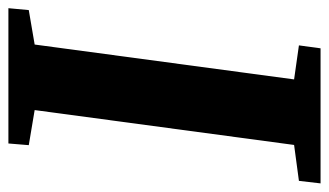

<svg xmlns="http://www.w3.org/2000/svg" viewBox="-189 -600 783 457"><g transform="rotate(90 202.5 -371.5)"><path d="M-6.5 0 -2 -48.5 80 -62.5 163 -680 82 -691.5 89 -743H410.5L404.5 -691.5L319 -680L236 -62.5L319.5 -48.5L315.5 0Z"/></g></svg>

Font: Merriweather Light 18pt ExtraBold
Style: Italic
Weight: 800
Italic angle: -7.8°
Version: Version 2.101